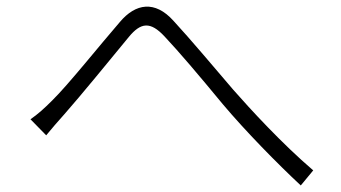

<svg xmlns="http://www.w3.org/2000/svg" viewBox="-20 -629 1040 586"><path d="M73 -265 121 -216C135 -233 157 -259 177 -281C224 -334 322 -454 373 -516C410 -561 439 -564 482 -518C528 -469 584 -403 660 -311C729 -229 827 -129 898 -63L936 -109C840 -191 743 -297 692 -355C639 -417 559 -512 509 -566C453 -628 394 -619 346 -562C286 -493 189 -371 139 -322C115 -298 95 -280 73 -265Z"/></svg>

Font: Noto Sans CJK Light
Style: Regular
Weight: 300
Designer: Ryoko NISHIZUKA (kana & ideographs); Paul D. Hunt (Latin, Greek & Cyrillic); Wenlong ZHANG (bopomofo); Sandoll Communica
Foundry: Adobe Systems Incorporated
Version: Version 1.000;PS 1;hotconv 1.0.78;makeotf.lib2.5.61930